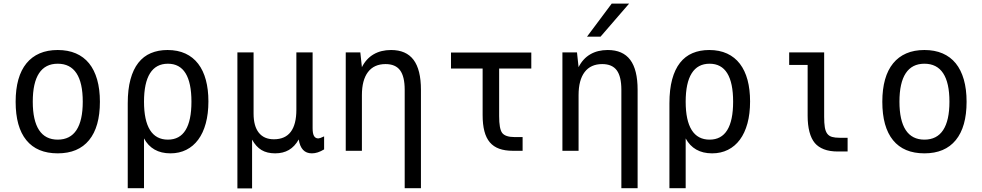

<svg xmlns="http://www.w3.org/2000/svg" viewBox="-20 -838 5458 1067"><path d="M300.8 14.2Q186 14.2 126.5 -58.8Q66.9 -131.8 66.9 -272.5Q66.9 -342.3 82 -396Q97.2 -449.7 127 -486.1Q156.7 -522.5 200.2 -541.3Q243.7 -560.1 300.8 -560.1Q357.9 -560.1 401.6 -541.3Q445.3 -522.5 474.9 -486.1Q504.4 -449.7 519.8 -396Q535.2 -342.3 535.2 -272.5Q535.2 -132.8 475.1 -59.3Q415 14.2 300.8 14.2ZM300.8 -62Q370.1 -62 405 -115.2Q439.9 -168.5 439.9 -272.9Q439.9 -377.9 405 -430.9Q370.1 -483.9 300.8 -483.9Q231.9 -483.9 197 -430.9Q162.1 -377.9 162.1 -272.9Q162.1 -168.5 197 -115.2Q231.9 -62 300.8 -62Z M689.9 -263.7Q689.9 -340.8 705.1 -396.7Q720.2 -452.6 748.8 -489Q777.3 -525.4 818.4 -542.7Q859.4 -560.1 911.1 -560.1Q967.8 -560.1 1010.5 -540.3Q1053.2 -520.5 1081.5 -483.4Q1109.9 -446.3 1124 -393.6Q1138.2 -340.8 1138.2 -274.4Q1138.2 -206.1 1123.5 -152.3Q1108.9 -98.6 1081.5 -61.8Q1054.2 -24.9 1015.1 -5.4Q976.1 14.2 927.2 14.2Q876 14.2 839.1 -6.8Q802.2 -27.8 780.3 -68.8V208H689.9ZM913.1 -62Q978.5 -62 1011.2 -115Q1043.9 -168 1043.9 -272.9Q1043.9 -377.9 1011.2 -430.9Q978.5 -483.9 913.1 -483.9Q847.2 -483.9 813.7 -430.7Q780.3 -377.4 780.3 -272.9Q780.3 -168.5 813.7 -115.2Q847.2 -62 913.1 -62Z M1299.3 -546.9H1389.2V-207Q1389.2 -137.2 1418.2 -100.6Q1447.3 -64 1502 -64Q1564.5 -64 1595.7 -105.2Q1627 -146.5 1627 -228V-546.9H1717.3V-125Q1717.3 -95.7 1725.1 -82.3Q1732.9 -68.8 1749 -68.8Q1752.4 -68.8 1760.7 -71.3Q1767.1 -73.2 1781.2 -80.1V-7.8Q1762.7 3.4 1746.1 8.8Q1729.5 14.2 1712.9 14.2Q1651.9 14.2 1640.1 -63Q1617.7 -23.4 1585.4 -4.6Q1553.2 14.2 1509.3 14.2Q1463.9 14.2 1433.3 -4.2Q1402.8 -22.5 1380.9 -62V209H1299.3Z M2229 -338.9Q2229 -412.6 2203.4 -447.3Q2177.7 -481.9 2122.6 -481.9Q2058.6 -481.9 2024.9 -437.5Q1991.2 -393.1 1991.2 -309.1V0H1901.4V-546.9H1982.4L1991.2 -464.8Q2015.1 -512.2 2056.2 -536.1Q2097.2 -560.1 2153.3 -560.1Q2237.3 -560.1 2278.3 -505.4Q2319.3 -450.7 2319.3 -338.9V208H2229Z M2830.1 0Q2786.1 0 2754.4 -11.5Q2722.7 -22.9 2702.1 -47.1Q2681.6 -71.3 2671.9 -108.9Q2662.1 -146.5 2662.1 -198.2V-457H2486.3V-545.9H2932.6V-457H2753.9V-192.9Q2753.9 -122.1 2770.5 -99.6Q2788.1 -76.2 2840.8 -76.2H2884.3V0H2830.1Z M3379.4 -817.9H3476.1L3317.4 -634.3H3242.2ZM3433.1 -338.9Q3433.1 -412.6 3407.5 -447.3Q3381.8 -481.9 3326.7 -481.9Q3262.7 -481.9 3229 -437.5Q3195.3 -393.1 3195.3 -309.1V0H3105.5V-546.9H3186.5L3195.3 -464.8Q3219.2 -512.2 3260.3 -536.1Q3301.3 -560.1 3357.4 -560.1Q3441.4 -560.1 3482.4 -505.4Q3523.4 -450.7 3523.4 -338.9V208H3433.1Z M3700.2 -263.7Q3700.2 -340.8 3715.3 -396.7Q3730.5 -452.6 3759 -489Q3787.6 -525.4 3828.6 -542.7Q3869.6 -560.1 3921.4 -560.1Q3978 -560.1 4020.8 -540.3Q4063.5 -520.5 4091.8 -483.4Q4120.1 -446.3 4134.3 -393.6Q4148.4 -340.8 4148.4 -274.4Q4148.4 -206.1 4133.8 -152.3Q4119.1 -98.6 4091.8 -61.8Q4064.5 -24.9 4025.4 -5.4Q3986.3 14.2 3937.5 14.2Q3886.2 14.2 3849.4 -6.8Q3812.5 -27.8 3790.5 -68.8V208H3700.2ZM3923.3 -62Q3988.8 -62 4021.5 -115Q4054.2 -168 4054.2 -272.9Q4054.2 -377.9 4021.5 -430.9Q3988.8 -483.9 3923.3 -483.9Q3857.4 -483.9 3824 -430.7Q3790.5 -377.4 3790.5 -272.9Q3790.5 -168.5 3824 -115.2Q3857.4 -62 3923.3 -62Z M4636.2 3.9Q4590.3 3.9 4558.6 -8.5Q4526.9 -21 4508.3 -43Q4488.3 -66.9 4478.3 -105.5Q4468.3 -144 4468.3 -194.3V-477.1H4365.7V-546.9H4560.1V-189Q4560.1 -153.8 4563.7 -131.1Q4567.4 -108.4 4577.1 -95.2Q4586.9 -82 4603.8 -77.1Q4620.6 -72.3 4647 -72.3H4690.4V3.9H4636.2Z M5117.2 14.2Q5002.4 14.2 4942.9 -58.8Q4883.3 -131.8 4883.3 -272.5Q4883.3 -342.3 4898.4 -396Q4913.6 -449.7 4943.4 -486.1Q4973.1 -522.5 5016.6 -541.3Q5060.1 -560.1 5117.2 -560.1Q5174.3 -560.1 5218 -541.3Q5261.7 -522.5 5291.3 -486.1Q5320.8 -449.7 5336.2 -396Q5351.6 -342.3 5351.6 -272.5Q5351.6 -132.8 5291.5 -59.3Q5231.4 14.2 5117.2 14.2ZM5117.2 -62Q5186.5 -62 5221.4 -115.2Q5256.3 -168.5 5256.3 -272.9Q5256.3 -377.9 5221.4 -430.9Q5186.5 -483.9 5117.2 -483.9Q5048.3 -483.9 5013.4 -430.9Q4978.5 -377.9 4978.5 -272.9Q4978.5 -168.5 5013.4 -115.2Q5048.3 -62 5117.2 -62Z"/></svg>

Font: Hack
Style: Regular
Weight: 400
Monospace: yes
Designer: Christopher Simpkins
Foundry: Christopher Simpkins
Version: Version 2.019; ttfautohint (v1.4.1) -l 4 -r 80 -G 350 -x 0 -